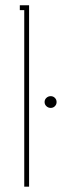

<svg xmlns="http://www.w3.org/2000/svg" viewBox="-20 -699 290 719"><path d="M54.2 -679.2H88.9V0H70.8V-661.1H54.2ZM153.8 -301.3Q147 -307.6 147 -316.9Q147 -326.2 153.8 -332.5Q160.6 -338.9 169.9 -338.9Q179.2 -338.9 185.5 -332.5Q191.9 -326.2 191.9 -316.9Q191.9 -307.6 185.5 -301.3Q179.2 -294.9 169.9 -294.9Q160.6 -294.9 153.8 -301.3Z"/></svg>

Font: Rawengulk
Style: Light
Weight: 300
Version: Version 0.92